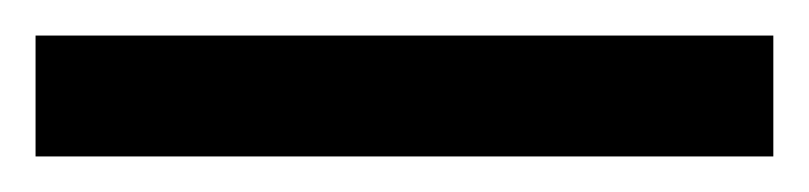

<svg xmlns="http://www.w3.org/2000/svg" viewBox="-22 70 455 108"><path d="M-2 90H413V158H-2Z"/></svg>

Font: hexukannada05
Style: Book
Weight: 400
Designer: Jelle Bosma - Monotype Design Team
Foundry: Monotype Imaging Inc.
Version: Version 2.003